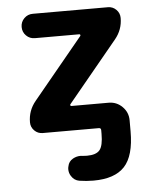

<svg xmlns="http://www.w3.org/2000/svg" viewBox="-53 -591 675 843"><g transform="rotate(-5 284.0 -169.5)"><path d="M322.3 -430.7Q324.2 -433.6 322.8 -436Q321.3 -438.5 318.4 -438.5H123Q100.6 -438.5 85 -454.1Q69.3 -469.7 69.3 -492.2Q69.3 -514.6 85 -530.3Q100.6 -545.9 123 -545.9H454.1Q475.6 -545.9 490.7 -530.8Q505.9 -515.6 505.9 -494.1Q505.9 -442.4 472.7 -402.3L252.9 -135.7Q251 -132.8 252.4 -130.4Q253.9 -127.9 256.8 -127.9H420.9Q456.1 -127.9 481 -103Q505.9 -78.1 505.9 -43V-26.4V5.9Q505.9 113.3 462.4 160.2Q418.9 207 325.2 207Q293.9 207 262.7 202.1Q240.2 198.2 227.5 177.7Q218.8 164.1 218.8 147.5Q218.8 141.6 220.7 134.8Q224.6 113.3 244.1 102.5Q259.8 93.8 277.3 93.8Q281.2 93.8 286.1 94.7Q295.9 95.7 305.7 95.7Q346.7 95.7 362.3 76.7Q377.9 57.6 377.9 5.9V-10.7Q377.9 -20.5 368.2 -20.5H121.1Q99.6 -20.5 84.5 -35.6Q69.3 -50.8 69.3 -72.3Q69.3 -124 102.5 -164.1Z"/></g></svg>

Font: Gen Jyuu GothicX Bold
Style: Bold
Weight: 700
Designer: Ryoko NISHIZUKA (kana &amp; ideographs); Paul D. Hunt (Latin, Greek &amp; Cyrillic); Wenlong ZHANG (bopomofo); Sandoll C
Version: Version 1.058.20140828